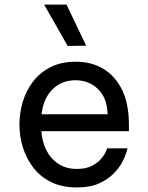

<svg xmlns="http://www.w3.org/2000/svg" viewBox="-20 -810 649 840"><path d="M316 10Q251 10 203.5 -13.5Q156 -37 125.5 -77Q95 -117 80 -165.5Q65 -214 65 -265Q65 -315 79.5 -364Q94 -413 124.5 -453Q155 -493 201.5 -516.5Q248 -540 312 -540Q380 -540 432 -509Q484 -478 514 -417Q544 -356 544 -264V-236H161Q164 -191 182.5 -153.5Q201 -116 235 -93.5Q269 -71 316 -71Q357 -71 382.5 -84.5Q408 -98 423 -116Q438 -134 443.5 -147.5Q449 -161 449 -161H538Q538 -161 533 -143.5Q528 -126 515 -101Q502 -76 477 -50.5Q452 -25 413 -7.5Q374 10 316 10ZM162 -310H451Q449 -362 429 -394.5Q409 -427 378 -443Q347 -459 312 -459Q249 -459 209 -418.5Q169 -378 162 -310ZM357 -610 276 -609 173 -790H271Z"/></svg>

Font: Be Vietnam Pro Variable Thin
Style: Regular
Weight: 100
Designer: Lam Bao, Tony Le, Vietanh Nguyen
Foundry: Yellow Type Foundry
Version: Version 1.002